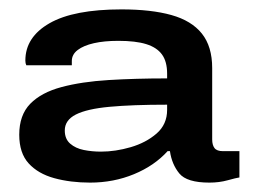

<svg xmlns="http://www.w3.org/2000/svg" viewBox="-20 -719 540 409"><path d="M172 -330Q130 -330 95.5 -339.5Q61 -349 41 -371Q21 -393 21 -432Q21 -474 44.5 -498Q68 -522 111 -533.5Q154 -545 211.5 -548.5Q269 -552 336 -552V-562Q336 -588 325 -603Q314 -618 291.5 -625Q269 -632 232 -632Q202 -632 180 -627Q158 -622 145.5 -612.5Q133 -603 133 -589V-580H36Q35 -582 34.5 -584.5Q34 -587 34 -590Q34 -640 85.5 -669.5Q137 -699 239 -699Q302 -699 345 -687Q388 -675 410 -647.5Q432 -620 432 -574V-422Q432 -410 437 -403.5Q442 -397 455 -397H490V-341Q483 -340 465 -335Q447 -330 426 -330Q378 -330 362 -349.5Q346 -369 342 -397H337Q309 -366 265.5 -348Q222 -330 172 -330ZM195 -396Q226 -396 258.5 -405.5Q291 -415 313.5 -434.5Q336 -454 336 -485V-496Q262 -496 213.5 -491.5Q165 -487 141.5 -475Q118 -463 118 -441Q118 -423 129.5 -413Q141 -403 158.5 -399.5Q176 -396 195 -396Z"/></svg>

Font: Archivo SemiBold Expanded SemiBold
Style: Regular
Weight: 600
Width: 7
Version: Version 2.001